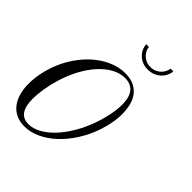

<svg xmlns="http://www.w3.org/2000/svg" viewBox="-236 -911 1051 1051"><g transform="rotate(45 289.0 -386.0)"><path d="M-3.9 -283.7Q13.2 -349.1 46.1 -404.8Q79.1 -460.4 121.8 -501.2Q164.6 -542 214.6 -564.9Q264.6 -587.9 315.4 -587.9Q356.4 -587.9 384.5 -574Q412.6 -560.1 429.7 -536.6Q446.8 -513.2 454.1 -482.4Q461.4 -451.7 461.4 -418Q461.4 -381.3 454.3 -344.7Q447.3 -308.1 436 -274.9Q415 -213.4 381.8 -161.4Q348.6 -109.4 307.9 -71.3Q267.1 -33.2 221.2 -12Q175.3 9.3 129.4 9.3Q94.7 9.3 67.1 -3.2Q39.6 -15.6 20.5 -39.1Q1.5 -62.5 -8.8 -96.4Q-19 -130.4 -19 -172.9Q-19 -199.7 -15.1 -227.8Q-11.2 -255.9 -3.9 -283.7ZM136.7 -15.1Q171.9 -15.1 208.3 -35.2Q244.6 -55.2 278.6 -91.1Q312.5 -127 341.8 -176.8Q371.1 -226.6 392.1 -286.1Q397.9 -302.2 403.6 -322.3Q409.2 -342.3 414.1 -364Q418.9 -385.7 421.9 -408.4Q424.8 -431.2 424.8 -452.6Q424.8 -476.1 420.4 -497.3Q416 -518.6 405.5 -534.2Q395 -549.8 377.2 -559.1Q359.4 -568.4 333 -568.4Q294.9 -568.4 257.6 -548.1Q220.2 -527.8 186.8 -491Q153.3 -454.1 126 -402.8Q98.6 -351.6 80.6 -289.6Q68.4 -248 61.8 -206.3Q55.2 -164.6 55.2 -130.4Q55.2 -15.1 136.7 -15.1ZM494.1 -780.8Q493.2 -765.6 485.8 -749.3Q478.5 -732.9 465.1 -719.5Q451.7 -706.1 431.9 -697.3Q412.1 -688.5 387.2 -688.5Q362.3 -688.5 343.3 -697Q324.2 -705.6 311 -719.2Q297.9 -732.9 291 -749Q284.2 -765.1 283.7 -780.8H304.7Q305.2 -769.5 310.8 -756.8Q316.4 -744.1 326.9 -733.4Q337.4 -722.7 352.5 -715.6Q367.7 -708.5 387.7 -708.5Q407.7 -708.5 423.3 -715.6Q439 -722.7 449.5 -733.6Q460 -744.6 465.8 -757.1Q471.7 -769.5 472.7 -780.8Z"/></g></svg>

Font: Petit Formal Script
Style: Regular
Weight: 400
Version: Version 1.001; ttfautohint (v0.8) -G 200 -r 50